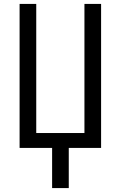

<svg xmlns="http://www.w3.org/2000/svg" viewBox="-20 -755 616 980"><path d="M246 205H331V0H496V-735H411V-76H165V-735H80V0H246Z"/></svg>

Font: Iosevka Sparkle
Style: Regular
Weight: 400
Designer: Belleve Invis
Foundry: Belleve Invis
Version: Version 4.5.0; ttfautohint (v1.8.3)